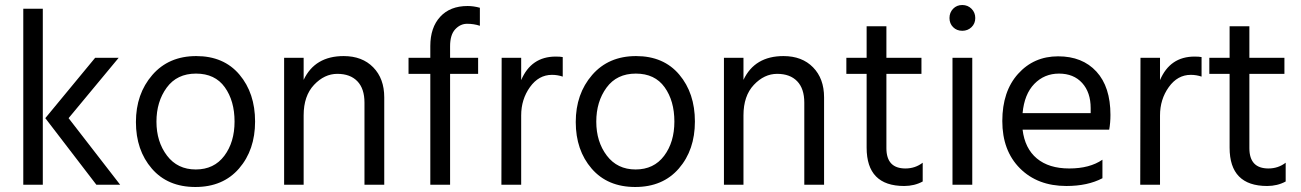

<svg xmlns="http://www.w3.org/2000/svg" viewBox="-20 -738 5198 767"><path d="M254 -266 460 0H365L161 -266L360 -507H454ZM151 0H73V-703H151Z M763 -444Q687 -444 646 -388Q605 -332 605 -252Q605 -172 647 -116.5Q689 -61 762 -61Q835 -61 876 -115.5Q917 -170 917 -252.5Q917 -335 878 -389.5Q839 -444 763 -444ZM764 -514Q874 -514 936.5 -440Q999 -366 999 -252.5Q999 -139 935 -65Q871 9 760.5 9Q650 9 586.5 -64.5Q523 -138 523 -250.5Q523 -363 588.5 -438.5Q654 -514 764 -514Z M1515 0H1436V-328Q1436 -384 1407.5 -413.5Q1379 -443 1327.5 -443Q1276 -443 1234.5 -399Q1193 -355 1193 -277V0H1115V-507H1193V-419Q1238 -514 1353 -514Q1427 -514 1471 -469Q1515 -424 1515 -349Z M1890 -443H1778V0H1699V-443H1612V-507H1699V-554Q1699 -628 1738.5 -671Q1778 -714 1848 -714Q1872 -714 1897 -707V-635Q1873 -643 1846 -643Q1819 -643 1798.5 -621Q1778 -599 1778 -553V-507H1890Z M2062 0H1983L1984 -507H2062V-418Q2102 -512 2200 -512Q2218 -512 2228 -510V-432Q2207 -439 2185 -439Q2132 -439 2097 -390Q2062 -341 2062 -277Z M2520 -444Q2444 -444 2403 -388Q2362 -332 2362 -252Q2362 -172 2404 -116.5Q2446 -61 2519 -61Q2592 -61 2633 -115.5Q2674 -170 2674 -252.5Q2674 -335 2635 -389.5Q2596 -444 2520 -444ZM2521 -514Q2631 -514 2693.5 -440Q2756 -366 2756 -252.5Q2756 -139 2692 -65Q2628 9 2517.5 9Q2407 9 2343.5 -64.5Q2280 -138 2280 -250.5Q2280 -363 2345.5 -438.5Q2411 -514 2521 -514Z M3272 0H3193V-328Q3193 -384 3164.5 -413.5Q3136 -443 3084.5 -443Q3033 -443 2991.5 -399Q2950 -355 2950 -277V0H2872V-507H2950V-419Q2995 -514 3110 -514Q3184 -514 3228 -469Q3272 -424 3272 -349Z M3592 5Q3442 5 3442 -148V-443H3361V-507H3442V-633H3521V-507H3661V-443H3521V-146Q3521 -65 3597 -65Q3636 -65 3666 -88V-13Q3633 5 3592 5Z M3861 -703Q3876 -688 3876 -666Q3876 -644 3861 -629.5Q3846 -615 3824 -615Q3802 -615 3787.5 -629.5Q3773 -644 3773 -666Q3773 -688 3787.5 -703Q3802 -718 3824 -718Q3846 -718 3861 -703ZM3864 0H3785V-507H3864Z M4065 -286H4337V-306Q4337 -369 4303 -406.5Q4269 -444 4210.5 -444Q4152 -444 4112 -403Q4072 -362 4065 -286ZM4240 5Q4125 5 4054.5 -65.5Q3984 -136 3984 -254.5Q3984 -373 4047 -443Q4110 -513 4207 -513Q4304 -513 4360 -452Q4416 -391 4416 -279Q4416 -247 4411 -220H4065Q4074 -145 4122 -105Q4170 -65 4251.5 -65Q4333 -65 4384 -100V-26Q4325 5 4240 5Z M4614 0H4535L4536 -507H4614V-418Q4654 -512 4752 -512Q4770 -512 4780 -510V-432Q4759 -439 4737 -439Q4684 -439 4649 -390Q4614 -341 4614 -277Z M5042 5Q4892 5 4892 -148V-443H4811V-507H4892V-633H4971V-507H5111V-443H4971V-146Q4971 -65 5047 -65Q5086 -65 5116 -88V-13Q5083 5 5042 5Z"/></svg>

Font: Hind Mysuru
Style: Regular
Weight: 400
Designer: Manushi Parikh, Hitesh Malaviya
Foundry: Indian Type Foundry
Version: Version 0.703;PS 1.0;hotconv 1.0.86;makeotf.lib2.5.63406